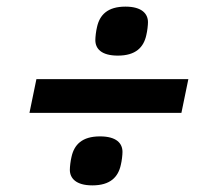

<svg xmlns="http://www.w3.org/2000/svg" viewBox="-20 -596 640 580"><path d="M336 -428C390 -428 414 -453 422 -490C425 -502 427 -520 427 -529C427 -554 409 -576 359 -576C305 -576 281 -551 273 -514C270 -502 268 -484 268 -475C268 -449 286 -428 336 -428ZM528 -255 549 -357H90L69 -255ZM259 -36C313 -36 337 -61 345 -98C348 -110 350 -128 350 -137C350 -163 332 -184 282 -184C228 -184 204 -159 196 -122C193 -110 191 -92 191 -83C191 -58 209 -36 259 -36Z"/></svg>

Font: Braiins Sans SemiBold
Style: Italic
Weight: 600
Italic angle: -11.31°
Designer: Mike Abbink, Paul van der Laan, Pieter van Rosmalen, Jiri Chlebus, Lubos Buracinsky
Foundry: Bold Monday, Sudetype
Version: Version 1.000;hotconv 1.0.109;makeotfexe 2.5.65596